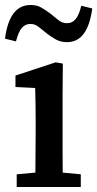

<svg xmlns="http://www.w3.org/2000/svg" viewBox="-28 -750 390 770"><path d="M39 0V-51L149 -61H189L296 -51V0ZM113 0Q114 -30 114 -67Q114 -104 114.5 -143Q115 -182 115 -215V-267Q115 -304 114.5 -334.5Q114 -365 113 -397L34 -401V-447L195 -500L224 -495L223 -369V-215Q223 -182 223 -143Q223 -104 223.5 -67Q224 -30 224 0ZM-8 -595Q1 -663 26.5 -696.5Q52 -730 95 -730Q120 -730 138 -719.5Q156 -709 172 -697Q190 -683 205.5 -670Q221 -657 241 -657Q262 -657 275.5 -673.5Q289 -690 298 -727L342 -716Q333 -649 308 -615Q283 -581 241 -581Q215 -581 196.5 -591.5Q178 -602 162 -614Q145 -627 129 -640.5Q113 -654 94 -654Q73 -654 59.5 -638Q46 -622 36 -584Z"/></svg>

Font: Source Serif 4 Medium
Style: Regular
Weight: 500
Designer: Frank Grießhammer
Foundry: Adobe Systems Incorporated
Version: Version 4.004;hotconv 1.0.116;makeotfexe 2.5.65601